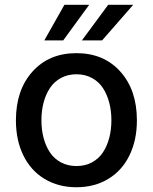

<svg xmlns="http://www.w3.org/2000/svg" viewBox="-20 -776 642 807"><path d="M166.2 -606.2 250.7 -755.7H354.8L245.7 -606.2ZM324.2 -606.2 434.7 -755.7H539.8L409.1 -606.2ZM46.9 -270.2Q46.9 -397.7 116.5 -475.1Q186.1 -552.6 301.1 -552.6Q416.2 -552.6 485.8 -475.1Q555.4 -397.7 555.4 -270.2Q555.4 -186.8 524.1 -122.9Q492.9 -58.9 435 -24Q377.1 11 301.1 11Q225.1 11 167.3 -24Q109.4 -58.9 78.1 -122.9Q46.9 -186.8 46.9 -270.2ZM301.5 -78.1Q337.7 -78.1 366.3 -93.4Q394.9 -108.7 412.5 -135.3Q430 -161.9 439.1 -196.2Q448.2 -230.5 448.2 -270.6Q448.2 -310.4 439.1 -344.8Q430 -379.3 412.5 -406.1Q394.9 -432.9 366.3 -448.3Q337.7 -463.8 301.5 -463.8Q264.9 -463.8 236.3 -448.3Q207.7 -432.9 190 -406.1Q172.2 -379.3 163.2 -344.8Q154.1 -310.4 154.1 -270.6Q154.1 -230.5 163.2 -196.2Q172.2 -161.9 190 -135.3Q207.7 -108.7 236.3 -93.4Q264.9 -78.1 301.5 -78.1Z"/></svg>

Font: TID UI Medium
Style: Regular
Weight: 500
Designer: The TID Project Authors
Foundry: Bakken & Bæck
Version: Version 1.001;hotconv 1.0.109;makeotfexe 2.5.65596